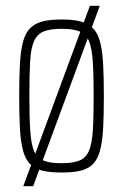

<svg xmlns="http://www.w3.org/2000/svg" viewBox="-20 -585 423 660"><path d="M60 55 289 -565H323L94 55ZM192 8Q151 8 125 1.5Q99 -5 83 -21.5Q67 -38 59 -68Q51 -98 48.5 -143.5Q46 -189 46 -254Q46 -319 48.5 -365Q51 -411 59 -441Q67 -471 83 -487.5Q99 -504 125 -511Q151 -518 192 -518Q232 -518 258 -511Q284 -504 300 -487.5Q316 -471 324 -441Q332 -411 334.5 -365Q337 -319 337 -254Q337 -189 334.5 -143.5Q332 -98 324 -68Q316 -38 300 -21.5Q284 -5 258 1.5Q232 8 192 8ZM191 -24Q231 -24 253 -33Q275 -42 285.5 -66Q296 -90 299 -135.5Q302 -181 302 -254Q302 -327 299 -373Q296 -419 286 -443.5Q276 -468 253.5 -477Q231 -486 192 -486Q153 -486 130.5 -477Q108 -468 97 -443.5Q86 -419 83.5 -373Q81 -327 81 -254Q81 -181 84 -135.5Q87 -90 97 -66Q107 -42 129.5 -33Q152 -24 191 -24Z"/></svg>

Font: Saira ExtraCondensed Thin
Style: Regular
Weight: 250
Width: 2
Designer: Hector Gatti with collaboration of the Omnibus-Type team
Foundry: Omnibus-Type
Version: Version 1.101